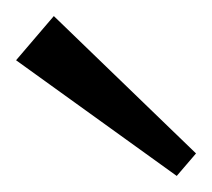

<svg xmlns="http://www.w3.org/2000/svg" viewBox="-20 -806 264 239"><path d="M224 -615 200 -587 0 -731 47 -786Z"/></svg>

Font: Pathway Extreme 8pt Thin
Style: Regular
Weight: 100
Version: Version 1.001;gftools[0.9.26]